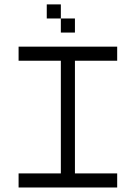

<svg xmlns="http://www.w3.org/2000/svg" viewBox="-20 -832 602 852"><path d="M62.5 -562.5H250V-62.5H62.5V0H500V-62.5H312.5V-562.5H500V-625H62.5ZM187.5 -750H250V-812.5H187.5ZM250 -687.5H312.5V-750H250Z"/></svg>

Font: ChillMoonMono
Style: Regular
Weight: 400
Designer: Warren2060
Foundry: ChillType
Version: Version 1.000;Glyphs 3.1.1 (3135)